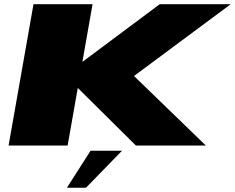

<svg xmlns="http://www.w3.org/2000/svg" viewBox="-20 -695 1122 917"><path d="M21 0 140 -675H422L373.5 -399.5L743 -675H1082L620 -332L963 0H629L351.5 -275L303 0ZM299.5 201.7 412.7 24.8H562.8L390.6 201.7Z"/></svg>

Font: Anybody UltraExpanded Black
Style: Italic
Weight: 900
Width: 9
Italic angle: -10°
Designer: Tyler Finck
Foundry: Etcetera Type Company
Version: Version 1.010; ttfautohint (v1.8.3) -l 8 -r 50 -G 200 -x 14 